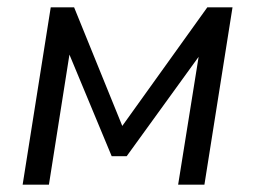

<svg xmlns="http://www.w3.org/2000/svg" viewBox="-20 -506 699 526"><path d="M42 0 119 -486H183L315 -161L548 -486H617L540 0H468L531 -393H555L327 -78H286L155 -393H176L114 0Z"/></svg>

Font: Nunito Sans 12pt
Style: Italic
Weight: 400
Italic angle: -9°
Designer: Vernon Adams
Foundry: Vernon Adams
Version: Version 3.101;gftools[0.9.27]